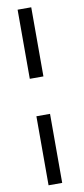

<svg xmlns="http://www.w3.org/2000/svg" viewBox="-106 -881 462 1050"><g transform="rotate(-10 125.0 -356.5)"><path d="M74.2 -460.4V-844.2H149.9V-460.4ZM74.2 130.9V-252.4H149.9V130.9Z"/></g></svg>

Font: Twentytwelve Slab
Style: TwentytwelveSlab
Weight: 700
Designer: Domenico Catapano
Version: Version 1.00 2012